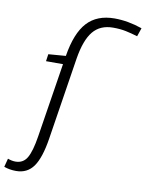

<svg xmlns="http://www.w3.org/2000/svg" viewBox="-188 -822 849 1113"><g transform="rotate(10 236.0 -265.0)"><path d="M-15 220Q-53 220 -86 208L-73 158Q-49 167 -28 167Q18 167 40.5 128Q63 89 77 0L146 -437H46L52 -479L154 -487Q176 -624 234 -687Q292 -750 395 -750Q474 -750 558 -721L541 -671Q505 -682 471.5 -689Q438 -696 396 -696Q320 -696 278 -645Q236 -594 218 -483L142 2Q124 117 87.5 168.5Q51 220 -15 220Z"/></g></svg>

Font: Georama Expanded Light
Style: Italic
Weight: 300
Width: 7
Italic angle: -9°
Designer: Jean-Baptiste Levee
Foundry: Production Type
Version: Version 1.000